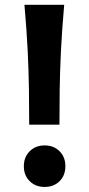

<svg xmlns="http://www.w3.org/2000/svg" viewBox="-20 -757 367 790"><path d="M224.6 -244.1H100.1Q100.1 -314.9 99.1 -388.2Q98.1 -461.4 94 -546.4Q89.8 -631.3 80.6 -737.3H244.1Q234.9 -631.3 230.7 -546.4Q226.6 -461.4 225.6 -388.2Q224.6 -314.9 224.6 -244.1ZM78.1 -73.2Q78.1 -110.8 102.3 -134.8Q126.5 -158.7 163.6 -158.7Q201.2 -158.7 225.1 -134.8Q249 -110.8 249 -73.2Q249 -35.2 225.1 -11.5Q201.2 12.2 163.6 12.2Q126.5 12.2 102.3 -11.5Q78.1 -35.2 78.1 -73.2Z"/></svg>

Font: Andika
Style: Bold
Weight: 700
Designer: Victor Gaultney, Annie Olsen, Julie Remington, Don Collingsworth, Eric Hays, Becca Hirsbrunner
Foundry: SIL International
Version: Version 6.101